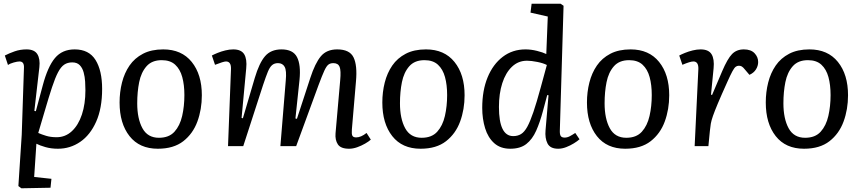

<svg xmlns="http://www.w3.org/2000/svg" viewBox="-20 -787 4635 1034"><path d="M109 -421Q111 -456 85 -456Q74 -456 54 -450.5Q34 -445 23 -437L6 -488Q29 -500 59 -510.5Q89 -521 123 -521Q165 -521 181 -495.5Q197 -470 192 -425L165 -190L173 -188L210 -326Q237 -428 276 -474.5Q315 -521 382 -521Q459 -521 494.5 -464Q530 -407 530 -308Q530 -204 498 -132Q466 -60 412 -23Q358 14 292 14Q255 14 224 5Q193 -4 176 -13L164 166L257 176L252 224L95 227L79 215L97 -61ZM369 -451Q344 -451 326 -439Q308 -427 292.5 -397.5Q277 -368 260 -316.5Q243 -265 220 -186L186 -71Q204 -63 228.5 -55.5Q253 -48 285 -48Q332 -48 367 -80.5Q402 -113 421 -170Q440 -227 440 -301Q440 -322 438.5 -347.5Q437 -373 430.5 -397Q424 -421 409.5 -436Q395 -451 369 -451Z M830 14Q731 14 677.5 -54Q624 -122 624 -235Q624 -291 637 -342.5Q650 -394 677.5 -434Q705 -474 750 -497.5Q795 -521 859 -521Q958 -521 1012.5 -453.5Q1067 -386 1067 -274Q1067 -198 1043 -132.5Q1019 -67 967 -26.5Q915 14 830 14ZM836 -45Q890 -45 919.5 -77.5Q949 -110 961 -162.5Q973 -215 973 -275Q973 -330 961.5 -372Q950 -414 923.5 -438.5Q897 -463 851 -463Q798 -463 769 -430Q740 -397 729.5 -344.5Q719 -292 719 -231Q719 -148 747 -96.5Q775 -45 836 -45Z M1519 -354Q1524 -407 1513 -427Q1502 -447 1477 -447Q1458 -447 1445.5 -436.5Q1433 -426 1422.5 -400.5Q1412 -375 1397 -330L1290 0H1208L1224 -416Q1225 -456 1197 -456Q1184 -456 1138 -438L1121 -488Q1132 -494 1151.5 -502Q1171 -510 1193.5 -515.5Q1216 -521 1236 -521Q1279 -521 1295 -495Q1311 -469 1306 -419L1281 -152L1288 -150L1352 -367Q1376 -448 1407.5 -484.5Q1439 -521 1496 -521Q1558 -521 1579.5 -479.5Q1601 -438 1593 -357L1571 -149L1579 -147L1651 -367Q1677 -447 1708 -484Q1739 -521 1796 -521Q1863 -521 1884 -478Q1905 -435 1897 -348L1875 -90Q1873 -66 1877.5 -56.5Q1882 -47 1898 -47Q1924 -47 1954 -71L1977 -35Q1966 -25 1946 -13.5Q1926 -2 1903.5 6Q1881 14 1860 14Q1815 14 1799.5 -9.5Q1784 -33 1787 -69L1812 -354Q1817 -407 1809 -427Q1801 -447 1775 -447Q1759 -447 1748.5 -439Q1738 -431 1726.5 -406Q1715 -381 1696 -330L1575 0H1490Z M2245 14Q2146 14 2092.5 -54Q2039 -122 2039 -235Q2039 -291 2052 -342.5Q2065 -394 2092.5 -434Q2120 -474 2165 -497.5Q2210 -521 2274 -521Q2373 -521 2427.5 -453.5Q2482 -386 2482 -274Q2482 -198 2458 -132.5Q2434 -67 2382 -26.5Q2330 14 2245 14ZM2251 -45Q2305 -45 2334.5 -77.5Q2364 -110 2376 -162.5Q2388 -215 2388 -275Q2388 -330 2376.5 -372Q2365 -414 2338.5 -438.5Q2312 -463 2266 -463Q2213 -463 2184 -430Q2155 -397 2144.5 -344.5Q2134 -292 2134 -231Q2134 -148 2162 -96.5Q2190 -45 2251 -45Z M2995 -86Q2994 -64 2999.5 -55Q3005 -46 3021 -46Q3035 -46 3049 -53.5Q3063 -61 3078 -71L3101 -37Q3090 -27 3070.5 -15Q3051 -3 3029 5.5Q3007 14 2986 14Q2943 14 2928.5 -14.5Q2914 -43 2918 -86L2934 -274L2927 -275L2904 -189Q2888 -129 2867.5 -83Q2847 -37 2814.5 -11.5Q2782 14 2728 14Q2675 14 2641.5 -16Q2608 -46 2592.5 -96.5Q2577 -147 2577 -206Q2577 -300 2606 -370.5Q2635 -441 2687.5 -481Q2740 -521 2810 -521Q2840 -521 2872 -513Q2904 -505 2922 -496L2930 -698L2837 -719L2843 -767H2999L3015 -756ZM2744 -54Q2768 -54 2786 -65Q2804 -76 2819.5 -104Q2835 -132 2852.5 -183.5Q2870 -235 2892 -316L2925 -437Q2906 -447 2873.5 -453.5Q2841 -460 2818 -460Q2771 -460 2737 -427.5Q2703 -395 2685 -339Q2667 -283 2667 -211Q2667 -54 2744 -54Z M3347 14Q3248 14 3194.5 -54Q3141 -122 3141 -235Q3141 -291 3154 -342.5Q3167 -394 3194.5 -434Q3222 -474 3267 -497.5Q3312 -521 3376 -521Q3475 -521 3529.5 -453.5Q3584 -386 3584 -274Q3584 -198 3560 -132.5Q3536 -67 3484 -26.5Q3432 14 3347 14ZM3353 -45Q3407 -45 3436.5 -77.5Q3466 -110 3478 -162.5Q3490 -215 3490 -275Q3490 -330 3478.5 -372Q3467 -414 3440.5 -438.5Q3414 -463 3368 -463Q3315 -463 3286 -430Q3257 -397 3246.5 -344.5Q3236 -292 3236 -231Q3236 -148 3264 -96.5Q3292 -45 3353 -45Z M3741 -416Q3742 -456 3714 -456Q3697 -456 3655 -438L3638 -488Q3649 -494 3668.5 -502Q3688 -510 3710.5 -515.5Q3733 -521 3753 -521Q3796 -521 3812 -495Q3828 -469 3823 -419L3809 -277L3815 -276L3869 -403Q3898 -471 3922.5 -496Q3947 -521 3986 -521Q4024 -521 4043.5 -500.5Q4063 -480 4063 -453Q4063 -432 4051 -413Q4039 -394 4016 -384L3993 -411Q3982 -425 3975 -429Q3968 -433 3959 -433Q3949 -433 3941.5 -427Q3934 -421 3924 -402.5Q3914 -384 3897 -346Q3864 -273 3846 -230Q3828 -187 3819.5 -162.5Q3811 -138 3808 -121Q3805 -104 3803 -82L3795 0H3721Z M4310 14Q4211 14 4157.5 -54Q4104 -122 4104 -235Q4104 -291 4117 -342.5Q4130 -394 4157.5 -434Q4185 -474 4230 -497.5Q4275 -521 4339 -521Q4438 -521 4492.5 -453.5Q4547 -386 4547 -274Q4547 -198 4523 -132.5Q4499 -67 4447 -26.5Q4395 14 4310 14ZM4316 -45Q4370 -45 4399.5 -77.5Q4429 -110 4441 -162.5Q4453 -215 4453 -275Q4453 -330 4441.5 -372Q4430 -414 4403.5 -438.5Q4377 -463 4331 -463Q4278 -463 4249 -430Q4220 -397 4209.5 -344.5Q4199 -292 4199 -231Q4199 -148 4227 -96.5Q4255 -45 4316 -45Z"/></svg>

Font: Literata 12pt
Style: Italic
Weight: 400
Italic angle: -2°
Designer: Latin by Veronika Burian and Jose Scaglione. Greek by Irene Vlachou. Cyrillic by Vera Evstafieva
Foundry: TypeTogether
Version: Version 3.002